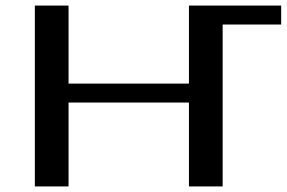

<svg xmlns="http://www.w3.org/2000/svg" viewBox="-20 -669 1029 689"><path d="M779 0V-581H989V-649H658V-369H226V-649H105V0H226V-301H658V0Z"/></svg>

Font: Gamestation Extended
Style: Regular
Weight: 400
Width: 7
Designer: Jonas Hecksher
Foundry: Jonas Hecksher, Playtypeª, e-types AS
Version: Version 1.003